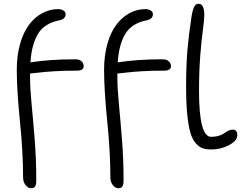

<svg xmlns="http://www.w3.org/2000/svg" viewBox="-20 -765 1282 1016"><path d="M1099.1 25.9Q1071.8 25.9 1053.2 19.8Q1034.7 13.7 1016.6 -6.1Q998.5 -25.9 988 -61Q977.5 -96.2 971.2 -156.2Q964.8 -216.3 964.8 -301.8Q964.8 -420.4 971.9 -501.2Q979 -582 993.2 -675.8Q999.5 -714.4 1007.8 -729.7Q1016.1 -745.1 1029.8 -745.1Q1061 -745.1 1061 -686Q1061 -660.2 1054 -609.6Q1046.9 -559.1 1040 -474.6Q1033.2 -390.1 1033.2 -282.2Q1033.2 -41 1097.2 -41Q1120.6 -41 1138.9 -46.9Q1157.2 -52.7 1166.7 -60.1Q1176.3 -67.4 1188.2 -73.2Q1200.2 -79.1 1211.9 -79.1Q1235.8 -79.1 1235.8 -49.8Q1235.8 -20.5 1192.6 2.7Q1149.4 25.9 1099.1 25.9ZM145 231Q128.4 231 115.2 214.6Q102.1 198.2 102.1 171.9Q102.1 40 85.4 -124Q68.8 -288.1 68.8 -396Q68.8 -471.7 86.4 -533.2Q104 -594.7 134 -634.5Q164.1 -674.3 203.9 -695.6Q243.7 -716.8 289.1 -716.8Q302.7 -716.8 314.9 -709.7Q327.1 -702.6 327.1 -689.9Q327.1 -664.1 293 -657.2Q214.8 -641.6 181.2 -585.9Q147.5 -530.3 141.1 -435.1H142.1Q242.7 -451.2 378.9 -451.2Q399.9 -451.2 411.4 -440.4Q422.9 -429.7 422.9 -415Q422.9 -391.1 386.2 -391.1Q317.4 -391.1 266.6 -387.9Q215.8 -384.8 183.6 -380.6Q151.4 -376.5 139.2 -376V-353Q139.2 -296.9 147.2 -214.1Q155.3 -131.3 163.6 -26.4Q171.9 78.6 171.9 189Q171.9 212.9 165.5 221.9Q159.2 231 145 231ZM606.9 231Q590.3 231 577.1 214.6Q564 198.2 564 171.9Q564 40 547.4 -124Q530.8 -288.1 530.8 -396Q530.8 -471.7 548.3 -533.2Q565.9 -594.7 595.9 -634.5Q626 -674.3 665.8 -695.6Q705.6 -716.8 751 -716.8Q764.6 -716.8 776.9 -709.7Q789.1 -702.6 789.1 -689.9Q789.1 -664.1 754.9 -657.2Q676.8 -641.6 643.1 -585.9Q609.4 -530.3 603 -435.1H604Q704.6 -451.2 840.8 -451.2Q861.8 -451.2 873.3 -440.4Q884.8 -429.7 884.8 -415Q884.8 -391.1 848.1 -391.1Q779.3 -391.1 728.5 -387.9Q677.7 -384.8 645.5 -380.6Q613.3 -376.5 601.1 -376V-353Q601.1 -296.9 609.1 -214.1Q617.2 -131.3 625.5 -26.4Q633.8 78.6 633.8 189Q633.8 212.9 627.4 221.9Q621.1 231 606.9 231Z"/></svg>

Font: Shantell Sans Irregular Bouncy
Style: Regular
Weight: 300
Designer: Stephen Nixon, Anya Danilova, Shantell Martin
Foundry: Arrow Type
Version: Version 1.006;[9816181b4]